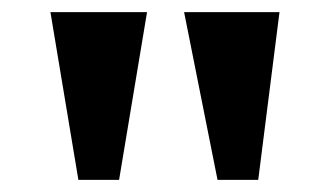

<svg xmlns="http://www.w3.org/2000/svg" viewBox="-20 -734 543 316"><path d="M338 -438 283 -714H440L405 -438ZM109 -438 63 -714H222L176 -438Z"/></svg>

Font: Noto Serif Gujarati
Style: Bold
Weight: 700
Version: Version 2.102